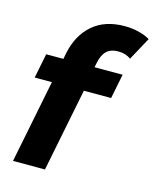

<svg xmlns="http://www.w3.org/2000/svg" viewBox="-113 -827 733 905"><g transform="rotate(15 253.5 -375.0)"><path d="M299 -546 295 -526H432L408 -406H275L194 0H38L119 -406H35L59 -526H143L149 -557Q168 -647 227.5 -698.5Q287 -750 383 -750Q419 -750 451.5 -742Q484 -734 507 -720L446 -608Q421 -627 384 -627Q348 -627 327.5 -607.5Q307 -588 299 -546Z"/></g></svg>

Font: Idrija
Style: Bold Italic
Weight: 700
Italic angle: -11.3°
Designer: Julieta Ulanovsky
Foundry: Julieta Ulanovsky
Version: Version 7.200